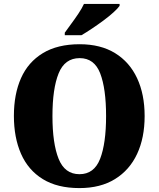

<svg xmlns="http://www.w3.org/2000/svg" viewBox="-20 -951 810 981"><path d="M386 10Q273 10 198.5 -36Q124 -82 87.5 -165Q51 -248 51 -359Q51 -470 87.5 -552Q124 -634 199 -679.5Q274 -725 387 -725Q494 -725 568 -679.5Q642 -634 680.5 -551.5Q719 -469 719 -358Q719 -247 680.5 -164.5Q642 -82 567.5 -36Q493 10 386 10ZM386 -61Q461 -61 491.5 -139.5Q522 -218 522 -358Q522 -498 492 -576Q462 -654 387 -654Q311 -654 279.5 -576Q248 -498 248 -358Q248 -218 279.5 -139.5Q311 -61 386 -61ZM311 -784Q325 -804 344 -829.5Q363 -855 381 -882Q399 -909 409 -931H591V-921Q582 -908 560 -888Q538 -868 509 -846.5Q480 -825 450 -805Q420 -785 396 -771H311Z"/></svg>

Font: Noto Serif SemiCondensed Black
Style: Regular
Weight: 900
Width: 4
Designer: Monotype Design Team
Foundry: Monotype Imaging Inc.
Version: Version 2.014; ttfautohint (v1.8.4.7-5d5b)